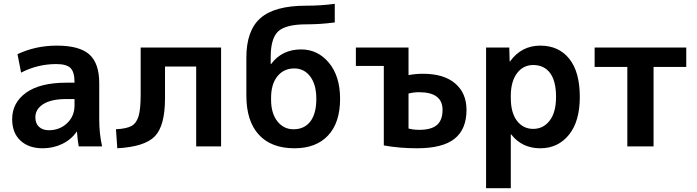

<svg xmlns="http://www.w3.org/2000/svg" viewBox="-20 -770 3669 1010"><path d="M279 -530Q398 -530 450 -483.5Q502 -437 502 -333V-140Q502 -69 517 0H394Q388 -33 385 -77H383Q355 -36 307.5 -13Q260 10 204 10Q131 10 87.5 -30.5Q44 -71 44 -143Q44 -230 117.5 -282.5Q191 -335 329 -335H372V-338Q372 -391 351 -412Q330 -433 276 -433Q178 -433 91 -388L72 -485Q167 -530 279 -530ZM166 -153Q166 -121 185 -103Q204 -85 237 -85Q294 -85 333 -122Q372 -159 372 -215V-249H329Q250 -249 208 -222.5Q166 -196 166 -153Z M1143 0H1012V-420H848V-253Q848 -109 795 -53.5Q742 2 597 10L590 -90Q646 -93 672 -107.5Q698 -122 709 -159Q720 -196 720 -272V-520H1143Z M1529 10Q1407 10 1341.5 -61.5Q1276 -133 1276 -267V-467Q1276 -610 1350.5 -675Q1425 -740 1589 -740Q1670 -740 1741 -750V-652Q1666 -642 1593 -642Q1484 -642 1444 -605.5Q1404 -569 1404 -470V-433H1406Q1463 -510 1564 -510Q1652 -510 1710.5 -439.5Q1769 -369 1769 -250Q1769 -125 1706 -57.5Q1643 10 1529 10ZM1644 -250Q1644 -325 1612 -367.5Q1580 -410 1528 -410Q1473 -410 1439.5 -369Q1406 -328 1406 -255V-245Q1406 -174 1439 -132Q1472 -90 1524 -90Q1581 -90 1612.5 -131Q1644 -172 1644 -250Z M2129 -94Q2154 -87 2185 -87Q2249 -87 2278.5 -112.5Q2308 -138 2308 -192Q2308 -285 2184 -285Q2157 -285 2129 -278ZM2129 -375Q2167 -382 2204 -382Q2315 -382 2374.5 -331Q2434 -280 2434 -192Q2434 -90 2371 -40Q2308 10 2174 10Q2081 10 1999 -5V-423H1852V-520H2129Z M2905 -260Q2905 -344 2873.5 -386Q2842 -428 2785 -428Q2732 -428 2699.5 -384.5Q2667 -341 2667 -265V-255Q2667 -177 2699.5 -134.5Q2732 -92 2785 -92Q2838 -92 2871.5 -135.5Q2905 -179 2905 -260ZM3030 -260Q3030 -131 2972.5 -60.5Q2915 10 2822 10Q2726 10 2669 -63H2667V220H2537V-520H2659L2661 -447H2663Q2723 -530 2822 -530Q2919 -530 2974.5 -461Q3030 -392 3030 -260Z M3590 -418H3418V0H3280V-418H3108V-520H3590Z"/></svg>

Font: Mplus 1p Bold
Style: Bold
Weight: 700
Version: Version 1.061